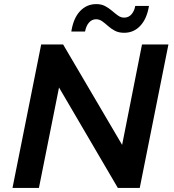

<svg xmlns="http://www.w3.org/2000/svg" viewBox="-20 -917 850 937"><path d="M41 0 181 -700H288L576 -210L673 -700H802L662 0H555L268 -490L170 0ZM586 -757Q560 -757 541.5 -766.5Q523 -776 508 -789.5Q493 -803 479 -813Q465 -823 449 -823Q428 -823 414 -806.5Q400 -790 395 -763H328Q338 -828 370.5 -862.5Q403 -897 450 -897Q475 -897 493.5 -887Q512 -877 527 -864Q542 -851 556 -841Q570 -831 586 -831Q608 -831 622 -847.5Q636 -864 640 -888H707Q697 -826 665 -791.5Q633 -757 586 -757Z"/></svg>

Font: Montserrat Thin SemiBold
Style: Italic
Weight: 600
Italic angle: -11.3°
Version: Version 9.000